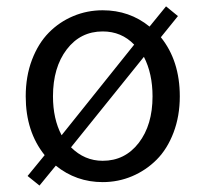

<svg xmlns="http://www.w3.org/2000/svg" viewBox="-20 -554 640 598"><path d="M103 23.9 65.9 -5.9 119.1 -70.8Q60.1 -144 60.1 -253.9Q60.1 -316.4 79.6 -367.7Q99.1 -418.9 132.1 -452.4Q165 -485.8 208.3 -503.9Q251.5 -522 299.8 -522Q383.3 -522 445.8 -471.2L497.1 -534.2L534.2 -503.9L481 -438Q540 -364.7 540 -253.9Q540 -192.4 520.5 -141.1Q501 -89.8 467.8 -56.6Q434.6 -23.4 391.4 -5.1Q348.1 13.2 299.8 13.2Q217.3 13.2 153.8 -38.1ZM171.9 -132.8 397.9 -415Q358.4 -456.1 299.8 -456.1Q230.5 -456.1 187.7 -399.9Q145 -343.8 145 -253.9Q145 -183.6 171.9 -132.8ZM299.8 -53.2Q369.1 -53.2 412.1 -108.9Q455.1 -164.6 455.1 -253.9Q455.1 -324.7 428.2 -377L201.2 -95.2Q243.2 -53.2 299.8 -53.2Z"/></svg>

Font: Office Code Pro D
Style: Regular
Weight: 400
Designer: Nathan Rutzky & Paul D. Hunt
Foundry: Adobe Systems Incorporated
Version: Version 1.004;PS 001.004;hotconv 1.0.70;makeotf.lib2.5.58329